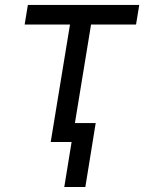

<svg xmlns="http://www.w3.org/2000/svg" viewBox="-20 -565 574 764"><path d="M78.1 -467.3H258.5L181.8 0H264.9L235.8 179H319.6L360.8 -75.3H278.1L342.3 -467.3H521.3L534.1 -545.5H90.9Z"/></svg>

Font: Magic Ui Pro
Style: Italic
Weight: 400
Italic angle: -9.39999°
Designer: Stefan Endress, Andreas Faust
Version: Version 1.000;FEAKit 1.0